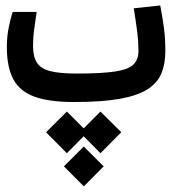

<svg xmlns="http://www.w3.org/2000/svg" viewBox="-20 -368 626 698"><path d="M248.5 2.9Q158.7 2.9 105.2 -16.6Q51.8 -36.1 28.3 -80.1Q4.9 -124 4.9 -197.3Q4.9 -234.9 12 -269.5Q19 -304.2 26.4 -324.7H113.3Q106.9 -281.7 103.5 -256.3Q100.1 -231 100.1 -200.7Q100.1 -162.1 114.3 -140.1Q128.4 -118.2 162.8 -109.4Q197.3 -100.6 258.3 -100.6Q348.6 -100.6 397.5 -107.9Q446.3 -115.2 464.8 -133.3Q483.4 -151.4 483.4 -183.1Q483.4 -215.8 479 -251Q474.6 -286.1 466.3 -337.9L562.5 -348.1Q571.8 -299.3 576.4 -263.7Q581.1 -228 581.1 -182.1Q581.1 -136.7 567.1 -102.1Q553.2 -67.4 517.1 -43.9Q481 -20.5 416 -8.8Q351.1 2.9 248.5 2.9ZM345.2 37.6 420.9 112.8 345.2 189 284.2 127.4 223.1 189 147.5 112.8 223.1 37.6 284.2 98.6ZM284.7 164.6 356.9 236.8 284.7 309.6 212.4 236.8Z"/></svg>

Font: CaskaydiaMono NF
Style: Regular
Weight: 400
Designer: Aaron Bell
Foundry: Saja Typeworks
Version: Version 2111.001; ttfautohint (v1.8.4);Nerd Fonts 3.1.1